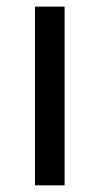

<svg xmlns="http://www.w3.org/2000/svg" viewBox="-20 -556 299 576"><path d="M173.8 0H85V-536.1H173.8Z"/></svg>

Font: Droid Sans
Style: Regular
Weight: 400
Version: Version 1.00 build 113